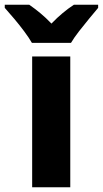

<svg xmlns="http://www.w3.org/2000/svg" viewBox="-69 -786 432 806"><path d="M226 0H66V-549H226ZM65 -606Q53 -627 32.5 -654.5Q12 -682 -10 -708Q-32 -734 -49 -753V-766H54Q77 -750 100 -731Q123 -712 147 -687Q171 -712 194.5 -731.5Q218 -751 241 -766H343V-753Q327 -734 305.5 -708Q284 -682 263 -655Q242 -628 229 -606Z"/></svg>

Font: Noto Sans SemiCondensed ExtraBold
Style: Regular
Weight: 800
Width: 4
Designer: Monotype Design Team
Foundry: Monotype Imaging Inc.
Version: Version 2.013; ttfautohint (v1.8.4.7-5d5b)